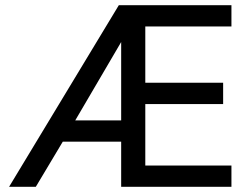

<svg xmlns="http://www.w3.org/2000/svg" viewBox="-20 -720 960 740"><path d="M438 -700H872V-618H540V-401H840V-319H540V-82H872V0H447V-174H222L118 0H15ZM447 -256V-558L270 -256Z"/></svg>

Font: Golos UI VF
Style: Regular
Weight: 400
Designer: A.Korolkova, Vitaly Kuzmin
Foundry: ParaType Ltd
Version: Version 2.000